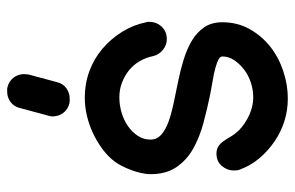

<svg xmlns="http://www.w3.org/2000/svg" viewBox="-160 -434 803 522"><g transform="rotate(90 241.0 -172.5)"><path d="M440 -425Q442 -421 442.5 -416Q443 -411 443 -407Q443 -389 430.5 -374.5Q418 -360 397 -360Q385 -360 377 -365.5Q369 -371 363 -379.5Q357 -388 351 -398.5Q345 -409 334 -421Q315 -439 291.5 -449.5Q268 -460 244 -460Q224 -460 204 -453.5Q184 -447 168.5 -435Q153 -423 143 -408Q133 -393 133 -376Q133 -370 141.5 -365.5Q150 -361 164.5 -357Q179 -353 197.5 -350Q216 -347 236 -343Q275 -335 314 -324.5Q353 -314 384 -296.5Q415 -279 434 -251Q453 -223 453 -181Q453 -168 449.5 -153.5Q446 -139 441 -126Q436 -113 430.5 -102.5Q425 -92 420 -85Q406 -66 386 -51Q366 -36 343 -25Q320 -14 295 -8Q270 -2 245 -2Q207 -2 173 -14.5Q139 -27 112 -50Q85 -73 66 -103.5Q47 -134 40 -169Q39 -171 39 -173V-178Q39 -197 52 -211Q65 -225 86 -225Q102 -225 115 -214.5Q128 -204 132 -188Q136 -168 146 -151Q156 -134 171 -122Q186 -110 204.5 -103Q223 -96 244 -96Q265 -96 285.5 -102Q306 -108 322.5 -119.5Q339 -131 349 -146.5Q359 -162 359 -181Q359 -198 345.5 -210Q332 -222 309.5 -230Q287 -238 258 -244L200 -256Q170 -262 141 -271Q112 -280 89.5 -293.5Q67 -307 53.5 -327Q40 -347 40 -376Q40 -417 58.5 -450Q77 -483 106 -506Q135 -529 172.5 -541.5Q210 -554 247 -554Q280 -554 309.5 -544.5Q339 -535 364.5 -517.5Q390 -500 409.5 -477Q429 -454 440 -425ZM203 73Q207 57 219.5 48Q232 39 248 39H254Q257 39 261 40Q277 44 286.5 56.5Q296 69 296 86Q296 89 295.5 91.5Q295 94 294 97L273 175Q269 191 256.5 200Q244 209 229 209H222Q219 209 216 208Q200 204 190.5 191.5Q181 179 181 163Q181 159 181.5 156.5Q182 154 182 151Z"/></g></svg>

Font: VDS
Style: Regular
Weight: 400
Designer: artmaker
Foundry: artmaker
Version: Version 1.000 2009 initial release